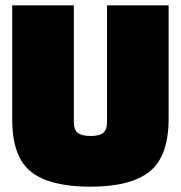

<svg xmlns="http://www.w3.org/2000/svg" viewBox="-20 -690 681 723"><path d="M258 -670V-231Q258 -202 272.5 -190Q287 -178 321 -178Q355 -178 369 -190Q383 -202 383 -231V-670H615V-244Q615 -102 544 -44.5Q473 13 320.5 13Q168 13 97 -43Q26 -99 26 -240V-670Z"/></svg>

Font: Titillium Web
Style: Black
Weight: 900
Version: Version 1.001;PS 35.000;hotconv 1.0.70;makeotf.lib2.5.55311